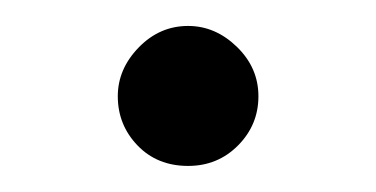

<svg xmlns="http://www.w3.org/2000/svg" viewBox="-20 -332 290 148"><path d="M125 -204.1Q101.1 -204.1 85.9 -220Q70.8 -235.8 70.8 -257.8Q70.8 -278.8 86.9 -295.4Q103 -312 125 -312Q146 -312 162.6 -295.9Q179.2 -279.8 179.2 -257.8Q179.2 -235.8 163.6 -220Q147.9 -204.1 125 -204.1Z"/></svg>

Font: Biolilbert
Style: Regular
Weight: 400
Designer: Philipp H. Poll
Foundry: Philipp H. Poll
Version: Version 1.1.0